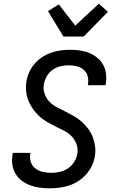

<svg xmlns="http://www.w3.org/2000/svg" viewBox="-20 -1013 640 1041"><path d="M250 8Q223 8 196 4.5Q169 1 144.5 -8Q120 -17 99 -32.5Q78 -48 64.5 -70.5Q51 -93 47 -120Q43 -147 48 -174L49 -184H145L144 -178Q140 -155 147.5 -133.5Q155 -112 172.5 -99Q190 -86 212 -81Q234 -76 258 -76Q280 -76 303.5 -81Q327 -86 347.5 -99.5Q368 -113 381.5 -134Q395 -155 399 -178Q404 -206 395 -231Q386 -256 368 -274.5Q350 -293 327 -304.5Q304 -316 280.5 -327.5Q257 -339 235 -352Q213 -365 194 -382Q175 -399 160 -420Q145 -441 135 -465Q125 -489 122 -516Q119 -543 123 -570Q127 -596 138 -620.5Q149 -645 166.5 -666Q184 -687 207.5 -702.5Q231 -718 256.5 -727Q282 -736 307.5 -739.5Q333 -743 359 -743Q386 -743 412.5 -739.5Q439 -736 462.5 -726.5Q486 -717 506 -701Q526 -685 538.5 -663Q551 -641 554.5 -614.5Q558 -588 554 -561L552 -551H456L457 -557Q461 -579 455 -600.5Q449 -622 433 -635.5Q417 -649 395.5 -654Q374 -659 351 -659Q330 -659 307 -653.5Q284 -648 265 -634.5Q246 -621 234 -600Q222 -579 218 -557Q213 -530 222 -504.5Q231 -479 248.5 -461Q266 -443 289.5 -431Q313 -419 336 -407.5Q359 -396 381.5 -383Q404 -370 423 -353Q442 -336 457.5 -315.5Q473 -295 482.5 -270.5Q492 -246 495.5 -219.5Q499 -193 494 -165Q490 -139 478 -114Q466 -89 447.5 -68Q429 -47 405 -31.5Q381 -16 355.5 -7.5Q330 1 303 4.5Q276 8 250 8ZM324 -815 240 -953 299 -989 388 -874 516 -993 565 -949 434 -815Z"/></svg>

Font: Iosevka Md Ex Obl
Style: Regular
Weight: 500
Width: 7
Italic angle: -9°
Monospace: yes
Designer: Belleve Invis
Foundry: Belleve Invis
Version: Version 32.5.0; ttfautohint (v1.8.4)